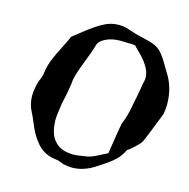

<svg xmlns="http://www.w3.org/2000/svg" viewBox="-113 -896 990 1006"><g transform="rotate(15 382.0 -393.0)"><path d="M755.9 -395Q761.2 -426.3 761.2 -448.2Q761.2 -541.5 713.9 -612.8Q708 -622.1 696.5 -642.1Q685.1 -662.1 677.7 -673.3Q670.4 -684.6 658.7 -699.2Q647 -713.9 633.1 -723.4Q619.1 -732.9 602.1 -738.8Q584 -745.1 541.5 -754.6Q499 -764.2 478 -772.9Q449.2 -782.7 430.2 -785.2Q423.3 -786.1 410.2 -786.1Q363.3 -786.1 325.2 -763.2Q308.1 -754.4 288.6 -741.2Q269 -728 255.4 -717.5Q241.7 -707 219.5 -689.5Q197.3 -671.9 186 -663.1Q184.1 -662.1 182.1 -658.2Q172.9 -635.3 153.6 -598.1Q134.3 -561 119.9 -527.8Q105.5 -494.6 99.1 -463.9Q98.6 -460.9 97.2 -453.1Q95.7 -445.3 95.2 -440.9L94.2 -433.1Q93.3 -427.7 90.3 -419.4Q87.4 -411.1 86.9 -409.2Q75.7 -384.8 70.8 -356Q65.9 -330.6 65.9 -311Q65.9 -263.7 87.9 -223.1Q93.3 -214.4 107.9 -179.2Q121.6 -145 135 -120.8Q148.4 -96.7 168.5 -73Q188.5 -49.3 215.8 -35.6Q243.2 -22 277.8 -19Q285.6 -18.1 299.3 -12.7Q313 -7.3 316.9 -5.9Q336.4 -2 345.2 -1Q352.1 0 365.2 0Q430.2 0 494.1 -43.9Q495.6 -44.9 511.7 -55.4Q527.8 -65.9 530.8 -68.1Q533.7 -70.3 547.1 -79.8Q560.5 -89.4 564.9 -93.5Q569.3 -97.7 579.6 -106.9Q589.8 -116.2 595 -123.3Q600.1 -130.4 606.7 -140.1Q613.3 -149.9 618.2 -160.2Q619.6 -164.1 627.4 -168.7Q635.3 -173.3 637.2 -175.8Q642.1 -180.2 651.6 -188.7Q661.1 -197.3 666.7 -202.6Q672.4 -208 679.2 -215.8Q686 -223.6 689.9 -231Q704.6 -264.6 727.1 -322.3Q749.5 -379.9 755.9 -395ZM529.8 -122.1Q517.6 -116.7 492.7 -103.5Q467.8 -90.3 452.4 -84.2Q437 -78.1 421.9 -76.2Q375 -67.9 354 -67.9Q341.8 -67.9 328.1 -69.8Q278.8 -75.2 251 -107.9Q218.8 -141.6 216.8 -217.8Q216.8 -245.6 227.1 -310.1Q229 -320.3 234.1 -342.3Q239.3 -364.3 241.2 -376Q242.7 -384.8 245.1 -401.4Q247.6 -418 249 -425.8L251 -446.8Q258.8 -484.9 285.4 -552.2Q312 -619.6 319.8 -649.9Q325.2 -666 334.7 -674.8Q344.2 -683.6 360.8 -691.9Q393.6 -708 439.9 -708Q451.2 -708 474.4 -707Q497.6 -706.1 509.8 -706.1H512.2Q522 -704.6 527.8 -694.8Q531.7 -690.9 541.3 -681.6Q550.8 -672.4 555.7 -667.2Q560.5 -662.1 568.1 -654.1Q575.7 -646 581.3 -638.4Q586.9 -630.9 591.8 -623Q616.2 -588.4 616.2 -553.2Q616.2 -542.5 610.8 -522Q608.4 -509.3 604 -481Q601.1 -466.8 595.9 -439.2Q590.8 -411.6 587.9 -398.9Q577.6 -338.4 560.1 -296.9Q556.2 -290 554.2 -272.9Q548.8 -245.6 541.3 -194.6Q533.7 -143.6 529.8 -122.1Z"/></g></svg>

Font: Sonetni venez Italic
Style: Regular
Weight: 400
Italic angle: -14°
Designer: Alja Herlah
Foundry: Type Salon
Version: Version 1.000;hotconv 1.0.109;makeotfexe 2.5.65596